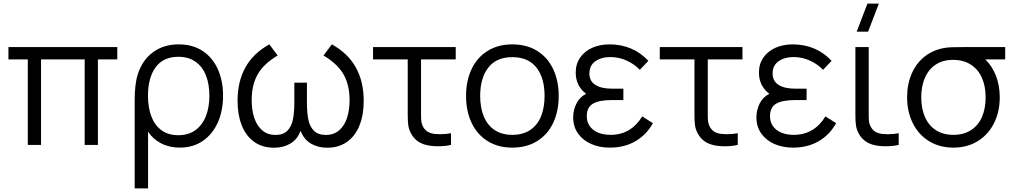

<svg xmlns="http://www.w3.org/2000/svg" viewBox="-20 -800 5593 1060"><path d="M206.5 0H133.5V-472H26.5V-540H627.5V-472H520.5V0H447.5V-472H206.5Z M723.5 -237.5Q723.5 -295 727.5 -324.5Q734.5 -392.5 764.8 -444.5Q795 -496.5 846.5 -525.8Q898 -555 967 -555Q1044.5 -555 1099.8 -518Q1155 -481 1183.2 -416.8Q1211.5 -352.5 1211.5 -271.5Q1211.5 -189.5 1182.8 -124.5Q1154 -59.5 1100 -22.2Q1046 15 972.5 15Q914.5 15 868.8 -9Q823 -33 797.5 -73.5V240H723.5ZM1136 -271Q1136 -335 1117 -383.5Q1098 -432 1059.5 -459.2Q1021 -486.5 964.5 -486.5Q881.5 -486.5 839.2 -428.5Q797 -370.5 797 -271.5Q797 -206.5 815.5 -157.5Q834 -108.5 871.5 -81Q909 -53.5 964.5 -53.5Q1020 -53.5 1058.5 -81.2Q1097 -109 1116.5 -158.2Q1136 -207.5 1136 -271Z M1812 -555Q1988 -458.5 1988 -242.5Q1988 -166.5 1965 -108.2Q1942 -50 1896.5 -17.2Q1851 15.5 1786.5 15.5Q1735 15.5 1696.2 -7.5Q1657.5 -30.5 1639.5 -78Q1622 -30.5 1583.2 -7.5Q1544.5 15.5 1493.5 15.5Q1427.5 15.5 1382.2 -17.5Q1337 -50.5 1314.2 -109Q1291.5 -167.5 1291.5 -243Q1291.5 -458.5 1467 -555L1513 -493.5Q1437 -449 1403.2 -390.5Q1369.5 -332 1369.5 -247.5Q1369.5 -191.5 1384.2 -148Q1399 -104.5 1428.5 -79.8Q1458 -55 1500.5 -55Q1544 -55 1566.8 -78.5Q1589.5 -102 1597.2 -140.5Q1605 -179 1605 -234.5V-343.5H1674.5V-234.5Q1674.5 -179 1682 -140.8Q1689.5 -102.5 1712.5 -78.8Q1735.5 -55 1779 -55Q1822.5 -55 1852 -80.2Q1881.5 -105.5 1895.8 -149Q1910 -192.5 1910 -247.5Q1910 -332.5 1875.8 -390.8Q1841.5 -449 1766 -493.5Z M2249 -63.5Q2237.5 -85 2234.2 -107.5Q2231 -130 2231 -165V-195.5V-472H2039.5V-540H2496V-472H2304.5V-198.5V-165Q2304.5 -142 2306.5 -127.8Q2308.5 -113.5 2315.5 -100.5Q2326 -81.5 2342 -72.2Q2358 -63 2380.5 -60.5Q2395 -59 2410.5 -59Q2441 -59 2470 -64.5V0Q2438 7.5 2398.5 7.5Q2373.5 7.5 2354 4.5Q2279.5 -5.5 2249 -63.5Z M2553 -270.5Q2553 -355 2584 -419.5Q2615 -484 2672.8 -519.5Q2730.5 -555 2808.5 -555Q2888 -555 2945.8 -519Q3003.5 -483 3034 -418.5Q3064.5 -354 3064.5 -270.5Q3064.5 -185.5 3033.8 -121Q3003 -56.5 2945.2 -20.8Q2887.5 15 2808.5 15Q2729.5 15 2671.8 -21.2Q2614 -57.5 2583.5 -122Q2553 -186.5 2553 -270.5ZM2986.5 -270.5Q2986.5 -370.5 2941.2 -427.5Q2896 -484.5 2808.5 -484.5Q2720.5 -484.5 2675.8 -426.8Q2631 -369 2631 -270.5Q2631 -205 2651.2 -156.5Q2671.5 -108 2711.2 -81.8Q2751 -55.5 2808.5 -55.5Q2867 -55.5 2907 -82.2Q2947 -109 2966.8 -157.2Q2986.5 -205.5 2986.5 -270.5Z M3584.5 -120Q3549 -55.5 3488 -20.2Q3427 15 3346.5 15Q3289.5 15 3243.5 -5.2Q3197.5 -25.5 3171 -63.2Q3144.5 -101 3144.5 -151.5Q3144.5 -193 3162.8 -229Q3181 -265 3216 -282Q3158.5 -325.5 3158.5 -399.5Q3158.5 -447 3183 -482.2Q3207.5 -517.5 3249.8 -536.2Q3292 -555 3344.5 -555Q3410 -555 3464.2 -531.8Q3518.5 -508.5 3559.5 -464L3512.5 -414.5Q3482 -446.5 3439.2 -465.8Q3396.5 -485 3350 -485Q3299.5 -485 3266.8 -461.8Q3234 -438.5 3234 -394.5Q3234 -352 3267 -331.2Q3300 -310.5 3358.5 -310.5H3421.5V-247.5H3357.5Q3286.5 -247.5 3253 -227.2Q3219.5 -207 3219.5 -158.5Q3219.5 -127 3235.8 -103.8Q3252 -80.5 3281.8 -68Q3311.5 -55.5 3351 -55.5Q3407.5 -55.5 3451.5 -81.5Q3495.5 -107.5 3525.5 -157.5Z M3832 -63.5Q3820.5 -85 3817.2 -107.5Q3814 -130 3814 -165V-195.5V-472H3622.5V-540H4079V-472H3887.5V-198.5V-165Q3887.5 -142 3889.5 -127.8Q3891.5 -113.5 3898.5 -100.5Q3909 -81.5 3925 -72.2Q3941 -63 3963.5 -60.5Q3978 -59 3993.5 -59Q4024 -59 4053 -64.5V0Q4021 7.5 3981.5 7.5Q3956.5 7.5 3937 4.5Q3862.5 -5.5 3832 -63.5Z M4596 -120Q4560.5 -55.5 4499.5 -20.2Q4438.5 15 4358 15Q4301 15 4255 -5.2Q4209 -25.5 4182.5 -63.2Q4156 -101 4156 -151.5Q4156 -193 4174.2 -229Q4192.5 -265 4227.5 -282Q4170 -325.5 4170 -399.5Q4170 -447 4194.5 -482.2Q4219 -517.5 4261.2 -536.2Q4303.5 -555 4356 -555Q4421.5 -555 4475.8 -531.8Q4530 -508.5 4571 -464L4524 -414.5Q4493.5 -446.5 4450.8 -465.8Q4408 -485 4361.5 -485Q4311 -485 4278.2 -461.8Q4245.5 -438.5 4245.5 -394.5Q4245.5 -352 4278.5 -331.2Q4311.5 -310.5 4370 -310.5H4433V-247.5H4369Q4298 -247.5 4264.5 -227.2Q4231 -207 4231 -158.5Q4231 -127 4247.2 -103.8Q4263.5 -80.5 4293.2 -68Q4323 -55.5 4362.5 -55.5Q4419 -55.5 4463 -81.5Q4507 -107.5 4537 -157.5Z M4832 -780 4772.5 -625H4709.5L4769 -780ZM4720.5 -63.5Q4709 -85 4705.8 -107.5Q4702.5 -130 4702.5 -165V-195.5V-540H4776V-198.5V-165Q4776 -142 4778 -127.8Q4780 -113.5 4787 -100.5Q4797.5 -81.5 4813.5 -72.2Q4829.5 -63 4852 -60.5Q4866.5 -59 4882 -59Q4912.5 -59 4941.5 -64.5V0Q4909.5 7.5 4870 7.5Q4845 7.5 4825.5 4.5Q4751 -5.5 4720.5 -63.5Z M5529.5 -540V-472H5419.5Q5457 -436.5 5478.2 -382.2Q5499.5 -328 5499.5 -263Q5499.5 -183 5467.8 -119.8Q5436 -56.5 5378 -20.8Q5320 15 5243.5 15Q5167 15 5109 -20.8Q5051 -56.5 5019.5 -119.8Q4988 -183 4988 -263Q4988 -334.5 5012.8 -392.2Q5037.5 -450 5083.8 -487Q5130 -524 5192.5 -535Q5211 -538.5 5234.8 -539.2Q5258.5 -540 5297 -540ZM5421.5 -263Q5421.5 -324.5 5400.8 -371Q5380 -417.5 5339.5 -443.5Q5299 -469.5 5241.5 -469.5Q5184.5 -469.5 5145 -442.8Q5105.5 -416 5085.8 -369.2Q5066 -322.5 5066 -263Q5066 -200.5 5086.8 -153.5Q5107.5 -106.5 5147.5 -81Q5187.5 -55.5 5243.5 -55.5Q5300.5 -55.5 5340.8 -81.5Q5381 -107.5 5401.2 -154.2Q5421.5 -201 5421.5 -263Z"/></svg>

Font: CCSD_manrope
Style: Regular
Weight: 400
Designer: Mikhail Sharanda
Foundry: Mikhail Sharanda
Version: Version 4.503